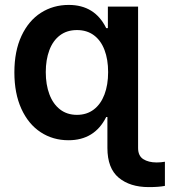

<svg xmlns="http://www.w3.org/2000/svg" viewBox="-20 -557 686 776"><path d="M414.1 41V-84H409.2Q362.3 9.8 256.8 9.8Q193.8 9.8 144.3 -22.7Q94.7 -55.2 66.4 -117.2Q38.1 -179.2 38.1 -264.6Q38.1 -350.6 66.9 -412.1Q95.7 -473.6 145.5 -505.4Q195.3 -537.1 257.8 -537.1Q363.3 -537.1 409.2 -443.4H416V-530.3H538.1V41Q538.1 72.8 559.1 86.2Q580.1 99.6 613.3 99.6Q630.4 99.6 646.5 96.7V194.3Q622.1 199.2 581.1 199.2Q505.4 199.2 459.7 161.1Q414.1 123 414.1 41ZM417 -265.6Q417 -316.9 402.3 -355.2Q387.7 -393.6 359.4 -414.6Q331.1 -435.5 291 -435.5Q250.5 -435.5 222.2 -414.1Q193.8 -392.6 179.4 -354Q165 -315.4 165 -265.6Q165 -214.8 179.7 -175.8Q194.3 -136.7 222.7 -114.7Q251 -92.8 291 -92.8Q330.6 -92.8 358.9 -114.3Q387.2 -135.7 402.1 -174.8Q417 -213.9 417 -265.6Z"/></svg>

Font: Pretendard SemiBold
Style: Regular
Weight: 600
Designer: Base glyphs from Inter by Rasmus Andersson; Hangeul glyphs from Noto Sans CJK(Source Han Sans) by Jang Soo-young and Kan
Foundry: Kil Hyung-jin
Version: Version 1.309